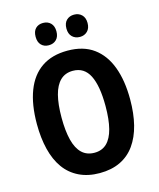

<svg xmlns="http://www.w3.org/2000/svg" viewBox="-133 -1010 921 1114"><g transform="rotate(-15 327.0 -453.5)"><path d="M607 -358Q607 -273 590 -205.5Q573 -138 538.5 -89.5Q504 -41 451 -15.5Q398 10 327 10Q257 10 203.5 -16Q150 -42 115.5 -90Q81 -138 64 -206.5Q47 -275 47 -359Q47 -476 78.5 -558Q110 -640 172.5 -682.5Q235 -725 328 -725Q423 -725 484.5 -680Q546 -635 576.5 -553Q607 -471 607 -358ZM195 -358Q195 -278 209 -223Q223 -168 252.5 -140Q282 -112 328 -112Q373 -112 402 -140Q431 -168 445 -222.5Q459 -277 459 -358Q459 -479 427.5 -541.5Q396 -604 328 -604Q282 -604 252.5 -575.5Q223 -547 209 -492.5Q195 -438 195 -358ZM171 -850Q171 -883 188 -900Q205 -917 233 -917Q261 -917 278.5 -899.5Q296 -882 296 -850Q296 -818 278.5 -800.5Q261 -783 233 -783Q205 -783 188 -800.5Q171 -818 171 -850ZM356 -850Q356 -883 374 -900Q392 -917 419 -917Q447 -917 465 -899.5Q483 -882 483 -850Q483 -818 465 -800.5Q447 -783 420 -783Q392 -783 374 -800.5Q356 -818 356 -850Z"/></g></svg>

Font: Noto Sans Condensed
Style: Regular
Weight: 400
Width: 3
Version: Version 2.013